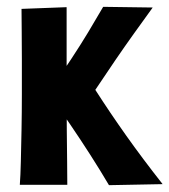

<svg xmlns="http://www.w3.org/2000/svg" viewBox="-20 -542 496 562"><path d="M299 0Q273 -44 244.5 -88.5Q216 -133 185 -178.5Q154 -224 122 -270Q160 -326 188 -368.5Q216 -411 238 -447.5Q260 -484 282 -522L427 -520Q398 -480 371.5 -443Q345 -406 318 -366.5Q291 -327 259 -279Q302 -212 349.5 -145Q397 -78 456 -3ZM38 -1Q40 -27 41 -68.5Q42 -110 43 -161.5Q44 -213 44 -266Q44 -320 44 -368.5Q44 -417 43.5 -455.5Q43 -494 43 -516L175 -521Q175 -497 175 -456Q175 -415 175 -365.5Q175 -316 175 -264Q175 -212 175.5 -161Q176 -110 176.5 -68.5Q177 -27 177 -1Z"/></svg>

Font: Truculenta Black
Style: Regular
Weight: 900
Version: Version 1.002